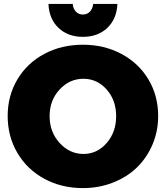

<svg xmlns="http://www.w3.org/2000/svg" viewBox="-20 -941 842 975"><path d="M349.1 -920.9Q351.6 -896.5 365.5 -881.8Q379.4 -867.2 400.9 -867.2Q422.4 -867.2 436.5 -881.8Q450.7 -896.5 453.1 -920.9H576.2Q572.8 -844.7 524.9 -799.3Q477.1 -753.9 400.9 -753.9Q324.7 -753.9 277.1 -799.3Q229.5 -844.7 226.1 -920.9ZM400.9 -713.9Q509.3 -713.9 596.9 -667Q684.6 -620.1 733.9 -537.4Q783.2 -454.6 783.2 -352.1Q783.2 -274.4 754.2 -206.5Q725.1 -138.7 674.8 -90.1Q624.5 -41.5 553.5 -13.7Q482.4 14.2 400.9 14.2Q292.5 14.2 205.1 -33.2Q117.7 -80.6 68.4 -164.3Q19 -248 19 -352.1Q19 -455.1 68.4 -537.8Q117.7 -620.6 204.8 -667.2Q292 -713.9 400.9 -713.9ZM403.8 -541Q333 -541 282.5 -486.3Q231.9 -431.6 231.9 -351.1Q231.9 -270.5 283 -214.8Q334 -159.2 403.8 -159.2Q473.1 -159.2 521.5 -214.6Q569.8 -270 569.8 -351.1Q569.8 -432.1 521.5 -486.6Q473.1 -541 403.8 -541Z"/></svg>

Font: Montserrat-Arabic ExtraBold
Style: Regular
Weight: 800
Designer: Mohamed Gaber
Foundry: Kief Type Foundry
Version: Version 5.008;PS 005.008;hotconv 1.0.88;makeotf.lib2.5.64775